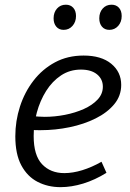

<svg xmlns="http://www.w3.org/2000/svg" viewBox="-20 -767 541 796"><path d="M230.9 8.9Q178.3 8.9 135.8 -13.1Q93.3 -35.1 68.4 -81.5Q43.5 -128 43.5 -201.8Q43.5 -265.3 62.7 -325Q81.9 -384.7 118.8 -432.6Q155.6 -480.4 208 -508.6Q260.4 -536.7 326.5 -536.7Q399.9 -536.7 441.2 -502.7Q482.5 -468.7 482.5 -415Q482.5 -369.8 453.7 -335Q424.8 -300.1 376.4 -276Q327.9 -251.8 268.6 -239.6Q209.4 -227.3 148.5 -227.3Q138.4 -227.3 128.9 -227.4Q119.5 -227.6 110 -228.6L115.4 -285.6Q127.2 -284.6 139.7 -283.6Q152.2 -282.6 165.2 -282.6Q206.7 -282.6 249.4 -290.9Q292.1 -299.3 327.5 -315.1Q362.9 -331 384.6 -354.2Q406.4 -377.5 406.4 -407.5Q406.4 -439 382.3 -458.8Q358.1 -478.5 315.5 -478.5Q269.4 -478.5 233.1 -454.4Q196.8 -430.3 171.4 -390.1Q146.1 -349.8 132.8 -301Q119.6 -252.3 119.6 -203Q119.6 -123 154.5 -86.1Q189.4 -49.3 246.7 -49.3Q281.7 -49.3 321.1 -61.4Q360.5 -73.5 400.8 -96.4L421.4 -50.6Q373.8 -21 325 -6Q276.2 8.9 230.9 8.9ZM243.9 -643.2Q224.5 -643.2 213.4 -656.4Q202.2 -669.6 202.2 -691Q202.2 -715.7 216.4 -731.6Q230.6 -747.5 253 -747.5Q272.3 -747.5 283.7 -734.8Q295.1 -722.1 295.1 -700.4Q295.1 -676 280.5 -659.6Q266 -643.2 243.9 -643.2ZM433.4 -643.2Q414 -643.2 402.8 -656.4Q391.6 -669.6 391.6 -691Q391.6 -715.7 405.8 -731.6Q420 -747.5 442.4 -747.5Q461.8 -747.5 473.2 -734.8Q484.5 -722.1 484.5 -700.4Q484.5 -676 470 -659.6Q455.4 -643.2 433.4 -643.2Z"/></svg>

Font: Bitter Thin
Style: Italic
Weight: 100
Italic angle: -9°
Designer: Sol Matas, and Bitter project Authors
Foundry: Sol Matas
Version: Version 2.002